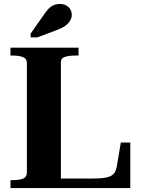

<svg xmlns="http://www.w3.org/2000/svg" viewBox="-20 -951 714 971"><path d="M377 -710H33V-670H47Q75 -670 95.5 -662.5Q116 -655 116 -630V-80Q116 -55 96 -47.5Q76 -40 47 -40H33V0H639V-230H591L571 -111Q567 -85 554.5 -71.5Q542 -58 515.5 -53Q489 -48 444 -48H288V-637Q288 -657 309 -663.5Q330 -670 358 -670H377ZM198 -871 135 -781V-762H169L267 -799Q292 -808 308.5 -819.5Q325 -831 334 -845.5Q343 -860 343 -876Q343 -899 326.5 -915Q310 -931 283 -931Q265 -931 250.5 -924.5Q236 -918 223.5 -904.5Q211 -891 198 -871Z"/></svg>

Font: Roboto Serif 120pt Expanded SemiBold
Style: Regular
Weight: 600
Width: 7
Designer: Greg Gazdowicz
Foundry: Commercial Type
Version: Version 1.008